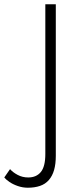

<svg xmlns="http://www.w3.org/2000/svg" viewBox="-131 -689 334 898"><path d="M-84 102 -111 141Q-104 150 -87.5 161.5Q-71 173 -48 181Q-25 189 -1 189Q31 189 56 180.5Q81 172 97.5 153Q114 134 122 106Q130 78 130 40V-669H81V31Q81 90 60 115.5Q39 141 1 141Q-26 141 -48.5 129Q-71 117 -84 102Z"/></svg>

Font: SpinnyJost
Style: Regular
Weight: 300
Version: Version 3.710